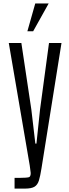

<svg xmlns="http://www.w3.org/2000/svg" viewBox="-20 -983 404 1119"><path d="M64.9 116.2V53.7H91.8Q112.3 53.7 129.9 52.5Q147.5 51.3 151.9 48.3Q160.2 40 158.7 22.5Q157.2 4.9 153.3 -18.6L31.2 -732.4H104.5L162.6 -345.2L186 -146H192.4L213.4 -345.2L265.6 -732.4H338.4L221.7 -1.5Q214.8 42.5 207 68.4Q199.2 94.2 181.2 105.2Q163.1 116.2 125.5 116.2ZM139.6 -800.8 185.5 -962.9H263.7L173.3 -800.8Z"/></svg>

Font: Antonio Thin
Style: Regular
Weight: 250
Designer: Vernon Adams
Foundry: Vernon Adams
Version: Version 1.002